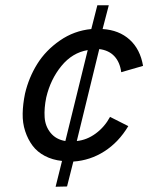

<svg xmlns="http://www.w3.org/2000/svg" viewBox="-20 -606 603 730"><path d="M191.4 104 215.8 5.9Q179.2 2 150.4 -13.2Q121.6 -28.3 103.8 -52.2Q85.9 -76.2 75.7 -107.4Q65.4 -138.7 66.2 -174.6Q66.9 -210.4 75.2 -250.5Q89.4 -311 121.6 -362.8Q153.8 -414.6 207.8 -451.9Q261.7 -489.3 327.1 -495.6L350.1 -585.9H393.6L370.1 -495.6Q432.6 -491.7 472.9 -455.3Q513.2 -418.9 523.9 -355.5L440.9 -331.5Q436 -369.6 414.8 -392.3Q393.6 -415 357.4 -419.4L272 -69.8Q310.5 -73.7 344.2 -98.6Q377.9 -123.5 398.4 -161.6L467.8 -126.5Q431.2 -65.4 377.2 -30.8Q323.2 3.9 258.8 8.3L234.9 103ZM228.5 -69.8 313.5 -415.5Q254.9 -405.8 213.4 -355Q171.9 -304.2 155.8 -235.4Q147.5 -194.8 149.7 -160.4Q151.9 -126 172.4 -100.8Q192.9 -75.7 228.5 -69.8Z"/></svg>

Font: HK Grotesk Medium Legacy Italic
Style: Regular
Weight: 500
Italic angle: -13°
Designer: Alfredo Marco Pradil
Foundry: Hanken Design Co.
Version: Version 2.022;PS 002.022;hotconv 1.0.88;makeotf.lib2.5.64775